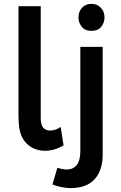

<svg xmlns="http://www.w3.org/2000/svg" viewBox="-20 -774 626 992"><path d="M213 5Q190.5 5 168 -1.8Q145.5 -8.5 127 -24Q86 -57 78.5 -121.5Q76.5 -140 75.5 -173.5V-742H190.5V-161.5Q190.5 -99.5 239.5 -99.5Q266 -99.5 293.5 -118L308.5 -22.5Q260.5 5 213 5ZM347.5 198Q292.5 196.5 251 179L276.5 92.5Q297.5 100.5 323 102Q395 101.5 395 7V-532H510.5V24.5Q510.5 105 470 150.8Q429.5 196.5 347.5 198ZM452.5 -614.5Q419.5 -614.5 402.5 -635.5Q385.5 -656.5 385.5 -684Q385.5 -714.5 404 -734.2Q422.5 -754 452.5 -754Q482 -754 501 -734Q520 -714 520 -684Q520 -656.5 503 -635.5Q486 -614.5 452.5 -614.5Z"/></svg>

Font: Argentum Novus Medium
Style: Regular
Weight: 500
Designer: Julieta Ulanovsky (font) & Cristiano Sobral (main changes)
Foundry: Julieta Ulanovsky (font) & Cristiano Sobral (main changes)
Version: Version 3.00;November 27, 2020;FontCreator 13.0.0.2655 64-bi